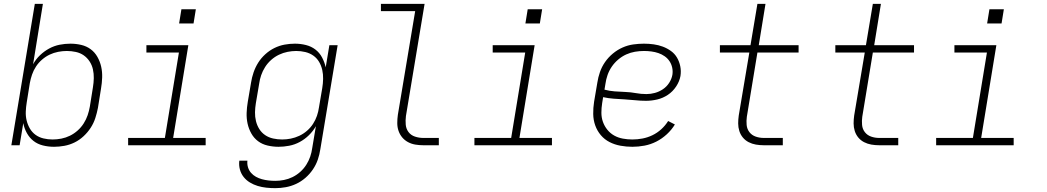

<svg xmlns="http://www.w3.org/2000/svg" viewBox="-20 -755 5440 998"><path d="M261 8Q231 8 203 1Q175 -6 154 -22.5Q133 -39 119.5 -63.5Q106 -88 101 -115L82 0H39L161 -735H203L152 -421Q166 -447 188 -468Q210 -489 236 -503Q262 -517 290 -522.5Q318 -528 346 -528Q375 -528 402.5 -521.5Q430 -515 451.5 -499Q473 -483 486.5 -459Q500 -435 506 -408Q512 -381 511 -352Q510 -323 505 -294L489 -194Q484 -168 475.5 -141.5Q467 -115 451.5 -91Q436 -67 414.5 -47Q393 -27 367.5 -14.5Q342 -2 314.5 3Q287 8 261 8ZM253 -30Q276 -30 299 -34.5Q322 -39 343.5 -49.5Q365 -60 383.5 -76.5Q402 -93 415 -113.5Q428 -134 435.5 -156Q443 -178 447 -201L463 -301Q467 -325 467.5 -348.5Q468 -372 463 -394.5Q458 -417 445.5 -436Q433 -455 415 -467.5Q397 -480 374 -485Q351 -490 327 -490Q305 -490 282 -485.5Q259 -481 238 -471Q217 -461 198.5 -445Q180 -429 167 -409Q154 -389 146.5 -367Q139 -345 135 -323L119 -223Q115 -199 114 -175Q113 -151 118.5 -128.5Q124 -106 135.5 -86.5Q147 -67 165 -54Q183 -41 206 -35.5Q229 -30 253 -30Z M646 0V-38H837L910 -482H741V-520H959L880 -38H1049V0ZM911 -633 923 -707H998L986 -633Z M1411 223Q1387 223 1364 220.5Q1341 218 1319.5 211.5Q1298 205 1279 193.5Q1260 182 1246.5 165Q1233 148 1227 126Q1221 104 1224 80H1266Q1264 98 1269 114.5Q1274 131 1285 143.5Q1296 156 1310.5 164Q1325 172 1341.5 176.5Q1358 181 1375.5 183Q1393 185 1411 185Q1433 185 1456 180.5Q1479 176 1500.5 165.5Q1522 155 1540.5 138.5Q1559 122 1572 101.5Q1585 81 1592.5 59Q1600 37 1603 14L1622 -99Q1607 -73 1585.5 -52Q1564 -31 1538 -17Q1512 -3 1483.5 2.5Q1455 8 1428 8Q1399 8 1371 1.5Q1343 -5 1321.5 -21Q1300 -37 1286.5 -61Q1273 -85 1267 -112Q1261 -139 1262 -168Q1263 -197 1268 -226L1285 -326Q1289 -352 1298 -378.5Q1307 -405 1322 -429Q1337 -453 1359 -473Q1381 -493 1406.5 -505.5Q1432 -518 1459 -523Q1486 -528 1513 -528Q1542 -528 1570 -521Q1598 -514 1619.5 -497.5Q1641 -481 1654 -456.5Q1667 -432 1673 -405L1692 -520H1735L1645 21Q1641 48 1632 74.5Q1623 101 1606.5 125.5Q1590 150 1567.5 169.5Q1545 189 1519 201Q1493 213 1465.5 218Q1438 223 1411 223ZM1447 -30Q1469 -30 1491.5 -34.5Q1514 -39 1535.5 -49Q1557 -59 1575.5 -75Q1594 -91 1607 -111Q1620 -131 1627.5 -153Q1635 -175 1638 -197L1655 -297Q1659 -321 1659.5 -345Q1660 -369 1655 -391.5Q1650 -414 1638.5 -433.5Q1627 -453 1608.5 -466Q1590 -479 1567 -484.5Q1544 -490 1520 -490Q1498 -490 1475 -485.5Q1452 -481 1430 -470.5Q1408 -460 1389.5 -443.5Q1371 -427 1358 -406.5Q1345 -386 1337.5 -364Q1330 -342 1327 -319L1310 -219Q1306 -195 1305.5 -171.5Q1305 -148 1310.5 -125.5Q1316 -103 1328 -84Q1340 -65 1358.5 -52.5Q1377 -40 1400 -35Q1423 -30 1447 -30Z M2180 0Q2159 0 2138.5 -3.5Q2118 -7 2100.5 -16.5Q2083 -26 2070.5 -41Q2058 -56 2051.5 -75Q2045 -94 2045 -115.5Q2045 -137 2048 -158L2138 -697H1960V-735H2187L2090 -152Q2087 -129 2089 -107Q2091 -85 2103.5 -68.5Q2116 -52 2137 -45Q2158 -38 2180 -38H2261V0Z M2446 0V-38H2637L2710 -482H2541V-520H2759L2680 -38H2849V0ZM2711 -633 2723 -707H2798L2786 -633Z M3267 8Q3236 8 3205.5 2.5Q3175 -3 3148.5 -16.5Q3122 -30 3103 -52.5Q3084 -75 3074 -103Q3064 -131 3063.5 -162.5Q3063 -194 3068 -226L3085 -326Q3089 -353 3098.5 -380.5Q3108 -408 3125 -432.5Q3142 -457 3165.5 -476.5Q3189 -496 3216 -508Q3243 -520 3271.5 -524Q3300 -528 3327 -528Q3353 -528 3378 -524.5Q3403 -521 3425.5 -512.5Q3448 -504 3467.5 -490Q3487 -476 3499 -455.5Q3511 -435 3516 -410.5Q3521 -386 3517 -360Q3512 -332 3494.5 -305.5Q3477 -279 3451.5 -262Q3426 -245 3396.5 -238Q3367 -231 3338 -231Q3310 -231 3282 -234Q3254 -237 3226 -238.5Q3198 -240 3170 -242Q3142 -244 3115 -250L3110 -219Q3106 -194 3106 -169Q3106 -144 3114 -121.5Q3122 -99 3137 -80.5Q3152 -62 3172.5 -50.5Q3193 -39 3217.5 -34.5Q3242 -30 3267 -30Q3293 -30 3319.5 -35Q3346 -40 3371 -52Q3396 -64 3417 -83Q3438 -102 3453 -126L3488 -108Q3471 -80 3446 -57Q3421 -34 3391.5 -19Q3362 -4 3330 2Q3298 8 3267 8ZM3340 -266Q3362 -266 3384 -272Q3406 -278 3425.5 -291Q3445 -304 3458 -324Q3471 -344 3475 -366Q3478 -385 3474 -403.5Q3470 -422 3460 -437Q3450 -452 3435 -462.5Q3420 -473 3402.5 -479Q3385 -485 3366 -487.5Q3347 -490 3327 -490Q3304 -490 3280.5 -486Q3257 -482 3235 -472Q3213 -462 3193.5 -445.5Q3174 -429 3160 -408.5Q3146 -388 3138 -365Q3130 -342 3127 -319L3122 -289Q3148 -282 3175.5 -280Q3203 -278 3230.5 -277Q3258 -276 3285 -271Q3312 -266 3340 -266Z M3950 0Q3929 0 3909 -3.5Q3889 -7 3871.5 -16Q3854 -25 3841.5 -40Q3829 -55 3823 -74Q3817 -93 3817 -113.5Q3817 -134 3820 -155L3875 -482H3722V-520H3881L3917 -735H3959L3924 -520H4131V-482H3917L3862 -148Q3859 -127 3861 -105.5Q3863 -84 3875.5 -68Q3888 -52 3908 -45Q3928 -38 3950 -38H4049V0Z M4550 0Q4529 0 4509 -3.5Q4489 -7 4471.5 -16Q4454 -25 4441.5 -40Q4429 -55 4423 -74Q4417 -93 4417 -113.5Q4417 -134 4420 -155L4475 -482H4322V-520H4481L4517 -735H4559L4524 -520H4731V-482H4517L4462 -148Q4459 -127 4461 -105.5Q4463 -84 4475.5 -68Q4488 -52 4508 -45Q4528 -38 4550 -38H4649V0Z M4846 0V-38H5037L5110 -482H4941V-520H5159L5080 -38H5249V0ZM5111 -633 5123 -707H5198L5186 -633Z"/></svg>

Font: Iosevka SS04 XLt Ex
Style: Italic
Weight: 200
Width: 7
Italic angle: -9°
Monospace: yes
Designer: Belleve Invis
Foundry: Belleve Invis
Version: Version 19.0.0; ttfautohint (v1.8.4)